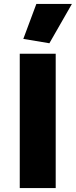

<svg xmlns="http://www.w3.org/2000/svg" viewBox="-20 -952 384 972"><path d="M262 0V-680H80V0ZM230 -733 344 -932H164L98 -755Z"/></svg>

Font: Catamaran Thin Black
Style: Regular
Weight: 900
Version: Version 2.000